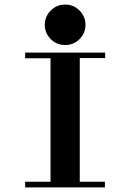

<svg xmlns="http://www.w3.org/2000/svg" viewBox="-20 -820 570 840"><path d="M354 -711Q354 -748 328 -774Q302 -800 265 -800Q228 -800 202 -774Q176 -748 176 -711Q176 -675 202 -649Q228 -623 265 -623Q302 -623 328 -649Q354 -675 354 -711ZM329 0H201V-590H329ZM439 -25V0H307V-25ZM223 0H90V-25H223ZM90 -565V-590H228V-565ZM440 -590V-566H307V-590Z"/></svg>

Font: Solide Mirage
Style: Etroit
Weight: 400
Designer: Jérémy Landes
Foundry: Velvetyne Type Foundry
Version: Version 1.1